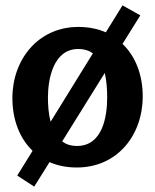

<svg xmlns="http://www.w3.org/2000/svg" viewBox="-20 -610 576 713"><path d="M107 83 164 -8C193 5 227 12 265 12C416 12 510 -108 510 -252C510 -331 484 -400 435 -447L501 -553L435 -590L373 -490C343 -503 309 -510 271 -510C122 -510 26 -389 26 -246C26 -167 52 -97 101 -50L44 42ZM158 -248C158 -318 179 -428 270 -428C293 -428 311 -422 325 -412L168 -158C160 -188 158 -221 158 -248ZM266 -68C243 -68 225 -74 211 -85L369 -339C376 -310 378 -277 378 -248C378 -175 360 -68 266 -68Z"/></svg>

Font: Rosario
Style: Bold
Weight: 700
Designer: Hector Gatti
Foundry: Omnibus Type
Version: Version 1.100